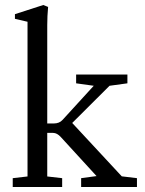

<svg xmlns="http://www.w3.org/2000/svg" viewBox="-20 -746 579 766"><path d="M30.8 0V-35.2L89.8 -42V-659.2L39.6 -670.9V-689.5L152.8 -726.1L171.9 -718.3Q168.5 -681.6 168.5 -646V-253.4H194.3Q216.8 -253.4 229.5 -267.6L354 -403.8L283.7 -413.6V-448.7H488.3V-413.6L417 -403.8L268.1 -255.4L465.8 -42.5L526.4 -35.2V0H303.7V-35.2L365.2 -43.5L222.7 -199.2Q207.5 -215.8 191.9 -215.8H168.5V-42L228 -35.2V0Z"/></svg>

Font: Elstob 8pt
Style: Regular
Weight: 400
Designer: Peter S. Baker
Version: Version 1.015